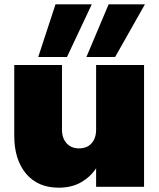

<svg xmlns="http://www.w3.org/2000/svg" viewBox="-20 -865 737 889"><path d="M647 -564V0H425V-86Q399 -46 355.5 -21Q312 4 252 4Q155 4 100.5 -61Q46 -126 46 -237V-564H267V-265Q267 -225 288.5 -201.5Q310 -178 346 -178Q383 -178 404 -201.5Q425 -225 425 -265V-564ZM290 -601H157L237 -845H405ZM513 -601H380L483 -845H651Z"/></svg>

Font: Fz Poppins Black
Style: Regular
Weight: 900
Designer: Ninad Kale (Devanagari), Jonny Pinhorn (Latin)
Foundry: Indian Type Foundry
Version: Vit hóa bi Vntype.Com & FontZin.Com